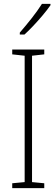

<svg xmlns="http://www.w3.org/2000/svg" viewBox="-20 -969 291 989"><path d="M208 0H43V-25L107 -31V-682L43 -689V-714H208V-689L145 -682V-31L208 -25ZM240 -942Q224 -919 200.5 -891Q177 -863 152 -836.5Q127 -810 106 -791H82V-801Q114 -838 143.5 -875.5Q173 -913 196 -949H240Z"/></svg>

Font: Noto Sans Khmer UI Condensed ExtraLight
Style: Regular
Weight: 200
Width: 3
Designer: Danh Hong and the Monotype Design Team
Foundry: Monotype Imaging Inc.
Version: Version 2.002; ttfautohint (v1.8.4.7-5d5b)